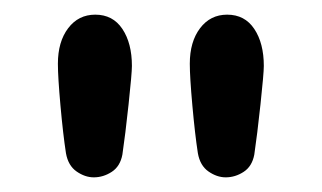

<svg xmlns="http://www.w3.org/2000/svg" viewBox="-20 -828 440 262"><path d="M250 -619Q246 -645 242.5 -684Q239 -723 239 -741Q239 -771 253 -789.5Q267 -808 290 -808Q314 -808 327 -788.5Q340 -769 340 -738Q340 -728 335.5 -686Q331 -644 327 -617Q324 -601 312.5 -593.5Q301 -586 288 -586Q276 -586 264.5 -594Q253 -602 250 -619ZM70 -619Q66 -645 62.5 -684Q59 -723 59 -741Q59 -771 73 -789.5Q87 -808 110 -808Q134 -808 147 -788.5Q160 -769 160 -738Q160 -728 155.5 -686Q151 -644 147 -617Q144 -601 132.5 -593.5Q121 -586 108 -586Q96 -586 84.5 -594Q73 -602 70 -619Z"/></svg>

Font: Tsukimi Rounded SemiBold
Style: Regular
Weight: 600
Designer: Takashi Funayama
Foundry: Takashi Funayama
Version: Version 1.032; ttfautohint (v1.8.3)